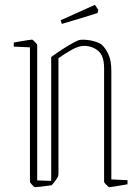

<svg xmlns="http://www.w3.org/2000/svg" viewBox="-20 -765 574 795"><path d="M411 -12V-483Q411 -535 386 -555Q361 -575 328 -575Q306 -575 276.5 -558.5Q247 -542 222 -524V-48Q222 -40 220.5 -35Q219 -30 208 -15L194 2Q176 5 152.5 7.5Q129 10 124 10Q122 10 113 0.5Q104 -9 104 -12V-569L37 -572V-589Q43 -590 60 -593Q77 -596 93.5 -598.5Q110 -601 113 -601Q115 -601 124.5 -591.5Q134 -582 134 -579V-18L192 -16V-529Q214 -545 238.5 -561Q263 -577 283.5 -588Q304 -599 312 -600Q334 -602 358 -597Q382 -592 399 -582Q417 -566 429 -540Q441 -514 441 -472V-22L508 -19V-2Q502 -1 485 2Q468 5 452 7.5Q436 10 432 10Q430 10 420.5 0.5Q411 -9 411 -12ZM236 -666 231 -681 373 -745 387 -724 384 -711Q352 -701 313 -689Q274 -677 236 -666Z"/></svg>

Font: Grenze Gotisch Thin
Style: Regular
Weight: 100
Designer: Renata Polastri
Foundry: Omnibus-Type
Version: Version 1.001